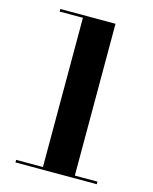

<svg xmlns="http://www.w3.org/2000/svg" viewBox="-113 -826 720 901"><g transform="rotate(15 247.0 -375.0)"><path d="M180 -3.5V-737.5H67V-750H335V-3.5ZM50 0V-12.5H445V0Z"/></g></svg>

Font: Bodoni Moda 18pt
Style: Bold
Weight: 700
Designer: Owen Earl
Foundry: indestructible type
Version: Version 2.004